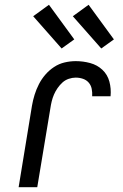

<svg xmlns="http://www.w3.org/2000/svg" viewBox="-20 -784 515 804"><path d="M58 0 114 -342Q118 -365 125 -387.5Q132 -410 143 -431.5Q154 -453 170 -471.5Q186 -490 206.5 -503.5Q227 -517 250.5 -522.5Q274 -528 297 -528Q328 -528 357.5 -520Q387 -512 408.5 -492Q430 -472 438 -442.5Q446 -413 443 -381H366Q367 -397 364 -412Q361 -427 351.5 -438Q342 -449 327.5 -454Q313 -459 297 -459Q283 -459 268 -454Q253 -449 241.5 -438.5Q230 -428 221 -415Q212 -402 206 -388Q200 -374 196.5 -359.5Q193 -345 191 -331L136 0ZM404 -581 285 -716 351 -764 457 -619ZM238 -581 119 -716 185 -764 291 -619Z"/></svg>

Font: Iosevka QP
Style: Italic
Weight: 400
Italic angle: -9°
Designer: Belleve Invis
Foundry: Belleve Invis
Version: Version 20.0.0; ttfautohint (v1.8.4)